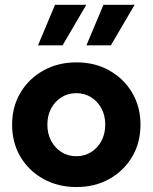

<svg xmlns="http://www.w3.org/2000/svg" viewBox="-20 -752 622 782"><path d="M291.5 9.8Q216.3 9.8 156.7 -23.2Q97.2 -56.2 63.2 -113.5Q29.3 -170.9 29.3 -244.1Q29.3 -316.9 63.2 -374.3Q97.2 -431.6 156.7 -464.8Q216.3 -498 291.5 -498Q366.7 -498 425.5 -464.8Q484.4 -431.6 518.3 -374.3Q552.2 -316.9 552.2 -244.1Q552.2 -170.9 518.3 -113.5Q484.4 -56.2 425.5 -23.2Q366.7 9.8 291.5 9.8ZM291 -115.7Q324.7 -115.7 351.3 -132.6Q377.9 -149.4 393.3 -178.5Q408.7 -207.5 408.7 -244.6Q408.7 -281.2 393.3 -310.1Q377.9 -338.9 351.3 -355.7Q324.7 -372.6 291 -372.6Q256.8 -372.6 230.2 -355.7Q203.6 -338.9 188.2 -310.1Q172.9 -281.2 172.9 -244.6Q172.9 -207.5 188.2 -178.5Q203.6 -149.4 230.2 -132.6Q256.8 -115.7 291 -115.7ZM234.9 -567.4H134.8L204.1 -732.4H331.5ZM431.6 -567.4H332L401.4 -732.4H528.3Z"/></svg>

Font: Kumbh Sans
Style: Bold
Weight: 700
Version: Version 1.005